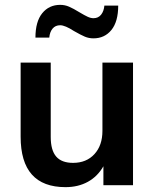

<svg xmlns="http://www.w3.org/2000/svg" viewBox="-20 -763 636 791"><path d="M528 -505V0H406V-78Q382 -36 342 -14Q302 8 250 8Q65 8 65 -200V-505H189V-199Q189 -144 211.5 -118Q234 -92 281 -92Q336 -92 369 -128Q402 -164 402 -224V-505ZM228 -743Q247 -743 264.5 -735.5Q282 -728 308 -712Q328 -700 341 -694Q354 -688 365 -688Q385 -688 396.5 -702.5Q408 -717 410 -740H467Q467 -674 439 -639.5Q411 -605 365 -605Q346 -605 329.5 -612Q313 -619 285 -635Q248 -659 228 -659Q208 -659 196.5 -645Q185 -631 183 -608H126Q126 -674 154 -708.5Q182 -743 228 -743Z"/></svg>

Font: Muli
Style: Bold
Weight: 700
Designer: Vernon Adams
Foundry: Vernon Adams
Version: Version 2.001